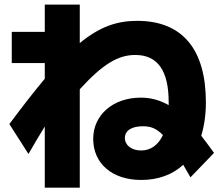

<svg xmlns="http://www.w3.org/2000/svg" viewBox="-20 -781 978 852"><path d="M606.4 17.6C682.1 17.6 745.6 -5.9 793 -49.8L825.2 5.9L929.7 -102.5C909.7 -130.4 890.6 -155.8 873 -178.7C886.2 -221.7 893.6 -271.5 893.6 -327.1C893.6 -563.5 788.1 -688.5 588.9 -688.5C499 -688.5 422.4 -662.6 334 -589.8V-760.7H178.7V-639.6H32.2V-501H178.7V-431.6C131.8 -375.5 80.1 -309.1 21.5 -230.5L106.4 -97.7C129.4 -138.2 153.8 -179.2 178.7 -219.7V51.8H334V-384.8C438.5 -499.5 506.3 -537.1 580.1 -537.1C679.7 -537.1 728.5 -467.8 728.5 -327.1V-314.5C688 -337.4 648.4 -347.7 604.5 -347.7C482.4 -347.7 393.6 -271.5 393.6 -165C393.6 -54.7 478.5 17.6 606.4 17.6ZM534.2 -168.9C534.2 -201.2 563.5 -220.7 614.3 -220.7C647.9 -220.7 672.9 -212.4 703.1 -181.6C681.6 -137.2 648.9 -113.3 606.4 -113.3C564.5 -113.3 534.2 -135.7 534.2 -168.9Z"/></svg>

Font: Pretendard Black
Style: Regular
Weight: 900
Designer: Base glyphs from Inter by Rasmus Andersson; Hangeul glyphs from Noto Sans CJK(Source Han Sans) by Jang Soo-young and Kan
Foundry: Kil Hyung-jin
Version: Version 1.309;Glyphs 3.2 (3225)